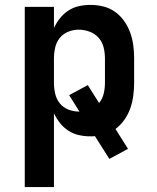

<svg xmlns="http://www.w3.org/2000/svg" viewBox="-20 -548 640 783"><path d="M81 215V-520H200V-434Q210 -455 224.5 -473.5Q239 -492 259 -505Q279 -518 302 -523Q325 -528 349 -528Q376 -528 402 -521.5Q428 -515 449.5 -499.5Q471 -484 486.5 -462Q502 -440 511 -415Q520 -390 523.5 -363.5Q527 -337 527 -310V-210Q527 -184 523.5 -157.5Q520 -131 511.5 -106.5Q503 -82 487.5 -60Q472 -38 451 -22L502 59L426 100L367 7Q363 8 358.5 8Q354 8 349 8Q325 8 302 3Q279 -2 259 -15Q239 -28 224.5 -46.5Q210 -65 200 -86V215ZM301 -93Q302 -93 302.5 -93Q303 -93 304 -93L262 -160L338 -201L384 -128Q398 -145 403 -166.5Q408 -188 408 -210V-310Q408 -333 402.5 -355Q397 -377 382 -394Q367 -411 345 -419Q323 -427 301 -427Q279 -427 258 -418.5Q237 -410 223.5 -393Q210 -376 205 -354Q200 -332 200 -310V-210Q200 -188 205 -166Q210 -144 223.5 -127Q237 -110 258 -101.5Q279 -93 301 -93Z"/></svg>

Font: Iosevka Custom Extended
Style: Bold
Weight: 700
Width: 7
Monospace: yes
Designer: Belleve Invis
Foundry: Belleve Invis
Version: Version 11.2.4; ttfautohint (v1.8.4)